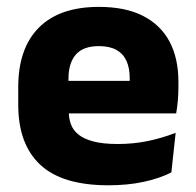

<svg xmlns="http://www.w3.org/2000/svg" viewBox="-20 -526 570 558"><path d="M295 12.5Q161 12.5 97 -47.2Q33 -107 33 -221.5V-272.5Q33 -385.5 93 -445.8Q153 -506 267.5 -506Q344.5 -506 395.8 -479.8Q447 -453.5 472.8 -405Q498.5 -356.5 498.5 -288.5V-272Q498.5 -253 496.8 -233.2Q495 -213.5 492 -196.5H354Q356 -225.5 356.5 -251.2Q357 -277 357 -298Q357 -328.5 347.5 -349.2Q338 -370 318.2 -381Q298.5 -392 267.5 -392Q221.5 -392 200.2 -367.2Q179 -342.5 179 -297V-252L180 -235.5V-200.5Q180 -181.5 186.2 -164.5Q192.5 -147.5 208.2 -134.8Q224 -122 251.8 -114.8Q279.5 -107.5 322.5 -107.5Q368 -107.5 410 -116.2Q452 -125 490.5 -140L478 -25Q444 -7.5 397.5 2.5Q351 12.5 295 12.5ZM114 -196.5V-291H461V-196.5Z"/></svg>

Font: Anek Tamil
Style: Bold
Weight: 700
Designer: Aadarsh Rajan (Tamil), Yesha Goshar (Latin)
Foundry: Ek Type
Version: Version 1.003